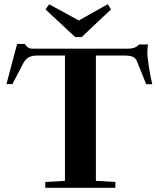

<svg xmlns="http://www.w3.org/2000/svg" viewBox="-20 -895 757 915"><path d="M338.4 -718.3 196.8 -850.1 214.4 -874.5 355.5 -797.4 493.7 -875 508.8 -850.1 369.1 -718.3ZM195.8 0V-27.8L289.6 -33.2V-630.4H157.2Q133.3 -630.4 116.9 -621.8Q100.6 -613.3 88.4 -588.9L39.1 -494.1H10.7L61.5 -685.5H98.6Q111.3 -663.1 134.3 -663.1H591.3Q625 -663.1 642.6 -683.1H686Q682.1 -671.4 682.1 -639.2Q682.1 -625.5 689.7 -576.2Q697.3 -526.9 705.6 -493.7H676.8L632.8 -602.5Q626 -619.1 612.1 -624.8Q598.1 -630.4 571.8 -630.4H437V-33.2L529.8 -27.8V0Z"/></svg>

Font: Elstob 18pt
Style: Bold
Weight: 700
Designer: Peter S. Baker
Version: Version 1.015